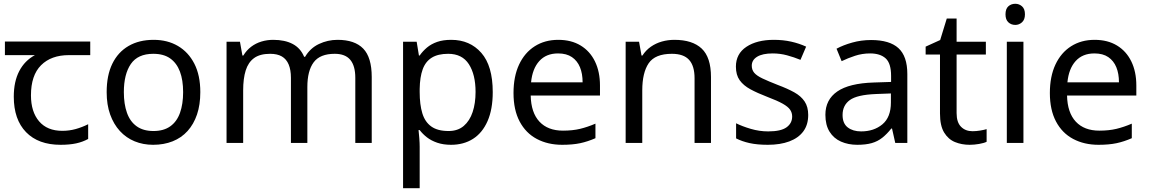

<svg xmlns="http://www.w3.org/2000/svg" viewBox="-20 -757 6090 1017"><path d="M301 10Q183 10 118 -57Q53 -124 53 -245Q53 -325 82 -380.5Q111 -436 165 -465H6V-537H458V-465H345Q251 -465 197.5 -411.5Q144 -358 144 -252Q144 -165 187 -114.5Q230 -64 310 -64Q347 -64 381 -73.5Q415 -83 447 -99V-21Q418 -5 383 2.5Q348 10 301 10Z M1041 -269Q1041 -202 1023.5 -150.5Q1006 -99 973.5 -63Q941 -27 894.5 -8.5Q848 10 791 10Q738 10 693 -8.5Q648 -27 615 -63Q582 -99 563.5 -150.5Q545 -202 545 -269Q545 -358 575 -419.5Q605 -481 661 -513.5Q717 -546 794 -546Q867 -546 922.5 -513.5Q978 -481 1009.5 -419.5Q1041 -358 1041 -269ZM636 -269Q636 -206 652.5 -159.5Q669 -113 704 -88Q739 -63 793 -63Q847 -63 882 -88Q917 -113 933.5 -159.5Q950 -206 950 -269Q950 -333 933 -378Q916 -423 881.5 -447.5Q847 -472 792 -472Q710 -472 673 -418Q636 -364 636 -269Z M1768 -546Q1859 -546 1904 -499.5Q1949 -453 1949 -349V0H1862V-345Q1862 -408 1835.5 -440Q1809 -472 1753 -472Q1675 -472 1641.5 -427Q1608 -382 1608 -296V0H1521V-345Q1521 -387 1509 -415.5Q1497 -444 1473 -458Q1449 -472 1411 -472Q1357 -472 1326 -449.5Q1295 -427 1281.5 -384Q1268 -341 1268 -278V0H1180V-536H1251L1264 -463H1269Q1286 -491 1310.5 -509.5Q1335 -528 1365 -537Q1395 -546 1427 -546Q1489 -546 1530.5 -524Q1572 -502 1591 -456H1596Q1623 -502 1669.5 -524Q1716 -546 1768 -546Z M2370 -546Q2469 -546 2529.5 -477Q2590 -408 2590 -269Q2590 -178 2562.5 -115.5Q2535 -53 2485.5 -21.5Q2436 10 2369 10Q2328 10 2296 -1Q2264 -12 2241.5 -29.5Q2219 -47 2203 -68H2197Q2199 -51 2201 -25Q2203 1 2203 20V240H2115V-536H2187L2199 -463H2203Q2219 -486 2241.5 -505Q2264 -524 2295.5 -535Q2327 -546 2370 -546ZM2354 -472Q2300 -472 2267 -451.5Q2234 -431 2219 -390Q2204 -349 2203 -286V-269Q2203 -203 2217 -157Q2231 -111 2264.5 -87Q2298 -63 2356 -63Q2405 -63 2436.5 -90Q2468 -117 2483.5 -163.5Q2499 -210 2499 -270Q2499 -362 2463.5 -417Q2428 -472 2354 -472Z M2937 -546Q3006 -546 3055.5 -516Q3105 -486 3131.5 -431.5Q3158 -377 3158 -304V-251H2791Q2793 -160 2837.5 -112.5Q2882 -65 2962 -65Q3013 -65 3052.5 -74.5Q3092 -84 3134 -102V-25Q3093 -7 3053 1.5Q3013 10 2958 10Q2882 10 2823.5 -21Q2765 -52 2732.5 -113.5Q2700 -175 2700 -264Q2700 -352 2729.5 -415Q2759 -478 2812.5 -512Q2866 -546 2937 -546ZM2936 -474Q2873 -474 2836.5 -433.5Q2800 -393 2793 -321H3066Q3066 -367 3052 -401Q3038 -435 3009.5 -454.5Q2981 -474 2936 -474Z M3552 -546Q3648 -546 3697 -499.5Q3746 -453 3746 -349V0H3659V-343Q3659 -408 3630 -440Q3601 -472 3539 -472Q3450 -472 3416 -422Q3382 -372 3382 -278V0H3294V-536H3365L3378 -463H3383Q3401 -491 3427.5 -509.5Q3454 -528 3486 -537Q3518 -546 3552 -546Z M4261 -148Q4261 -96 4235 -61Q4209 -26 4161 -8Q4113 10 4047 10Q3991 10 3950.5 1Q3910 -8 3879 -24V-104Q3911 -88 3956.5 -74.5Q4002 -61 4049 -61Q4116 -61 4146 -82.5Q4176 -104 4176 -140Q4176 -160 4165 -176Q4154 -192 4125.5 -208Q4097 -224 4044 -244Q3992 -264 3955 -284Q3918 -304 3898 -332Q3878 -360 3878 -404Q3878 -472 3933.5 -509Q3989 -546 4079 -546Q4128 -546 4170.5 -536.5Q4213 -527 4250 -510L4220 -440Q4186 -454 4149 -464Q4112 -474 4073 -474Q4019 -474 3990.5 -456.5Q3962 -439 3962 -409Q3962 -387 3975 -371.5Q3988 -356 4018.5 -341.5Q4049 -327 4100 -307Q4151 -288 4187 -268Q4223 -248 4242 -219.5Q4261 -191 4261 -148Z M4594 -545Q4692 -545 4739 -502Q4786 -459 4786 -365V0H4722L4705 -76H4701Q4678 -47 4653.5 -27.5Q4629 -8 4597.5 1Q4566 10 4521 10Q4473 10 4434.5 -7Q4396 -24 4374 -59.5Q4352 -95 4352 -149Q4352 -229 4415 -272.5Q4478 -316 4609 -320L4700 -323V-355Q4700 -422 4671 -448Q4642 -474 4589 -474Q4547 -474 4509 -461.5Q4471 -449 4438 -433L4411 -499Q4446 -518 4494 -531.5Q4542 -545 4594 -545ZM4620 -259Q4520 -255 4481.5 -227Q4443 -199 4443 -148Q4443 -103 4470.5 -82Q4498 -61 4541 -61Q4609 -61 4654 -98.5Q4699 -136 4699 -214V-262Z M5131 -62Q5151 -62 5172 -65.5Q5193 -69 5206 -73V-6Q5192 1 5166 5.5Q5140 10 5116 10Q5074 10 5038.5 -4.5Q5003 -19 4981 -55Q4959 -91 4959 -156V-468H4883V-510L4960 -545L4995 -659H5047V-536H5202V-468H5047V-158Q5047 -109 5070.5 -85.5Q5094 -62 5131 -62Z M5401 -536V0H5313V-536ZM5358 -737Q5378 -737 5393.5 -723.5Q5409 -710 5409 -681Q5409 -653 5393.5 -639Q5378 -625 5358 -625Q5336 -625 5321 -639Q5306 -653 5306 -681Q5306 -710 5321 -723.5Q5336 -737 5358 -737Z M5778 -546Q5847 -546 5896.5 -516Q5946 -486 5972.5 -431.5Q5999 -377 5999 -304V-251H5632Q5634 -160 5678.5 -112.5Q5723 -65 5803 -65Q5854 -65 5893.5 -74.5Q5933 -84 5975 -102V-25Q5934 -7 5894 1.5Q5854 10 5799 10Q5723 10 5664.5 -21Q5606 -52 5573.5 -113.5Q5541 -175 5541 -264Q5541 -352 5570.5 -415Q5600 -478 5653.5 -512Q5707 -546 5778 -546ZM5777 -474Q5714 -474 5677.5 -433.5Q5641 -393 5634 -321H5907Q5907 -367 5893 -401Q5879 -435 5850.5 -454.5Q5822 -474 5777 -474Z"/></svg>

Font: uguzrati15
Style: Book
Weight: 400
Designer: Jelle Bosma - Monotype Design Team, Universal Thirst
Foundry: Monotype Imaging Inc.
Version: Version 2.106